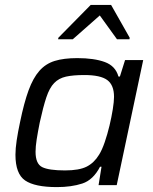

<svg xmlns="http://www.w3.org/2000/svg" viewBox="-20 -755 624 783"><path d="M212 8Q122 8 82.5 -19Q43 -46 43 -124Q43 -149 48 -182.5Q53 -216 62 -258Q78 -336 96.5 -386.5Q115 -437 140.5 -466Q166 -495 203 -506.5Q240 -518 295 -518Q364 -518 407.5 -502Q451 -486 463 -443H469L490 -510H564L456 0H382L394 -75H388Q360 -21 315.5 -6.5Q271 8 212 8ZM245 -60Q303 -60 333.5 -75.5Q364 -91 384 -124Q396 -143 407 -175Q418 -207 426.5 -242.5Q435 -278 440 -309.5Q445 -341 445 -360Q445 -408 417.5 -428.5Q390 -449 324 -449Q278 -449 249 -442.5Q220 -436 201 -416.5Q182 -397 169 -358Q156 -319 142 -255Q134 -215 129.5 -186Q125 -157 125 -136Q125 -87 152 -73.5Q179 -60 245 -60ZM217 -595 218 -601 350 -735H433L509 -601L508 -595H457L387 -692L277 -595Z"/></svg>

Font: Saira
Style: Italic
Weight: 400
Italic angle: -12°
Designer: Hector Gatti with collaboration of the Omnibus-Type team
Foundry: Omnibus-Type
Version: Version 1.100; ttfautohint (v1.8.3)